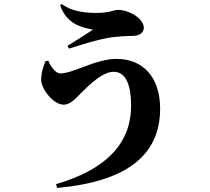

<svg xmlns="http://www.w3.org/2000/svg" viewBox="-20 -849 1040 952"><path d="M220 -548 206 -546C192 -515 179 -466 186 -437C197 -393 249 -330 296 -330C331 -330 361 -367 384 -390C425 -430 488 -493 544 -493C606 -493 630 -423 630 -326C630 -128 494 -5 258 64L263 83C594 53 774 -70 774 -310C774 -463 692 -557 558 -557C452 -557 346 -485 278 -485C255 -485 227 -525 220 -548ZM278 -824C310 -727 390 -712 441 -702C413 -683 354 -646 315 -622L322 -608C370 -623 468 -655 534 -664C563 -668 611 -671 637 -671C676 -671 693 -690 693 -712C693 -757 620 -800 565 -800C546 -800 522 -785 460 -785C412 -785 342 -788 286 -829Z"/></svg>

Font: Noto Serif CJK SC Black
Style: Regular
Weight: 900
Designer: Ryoko NISHIZUKA 西塚涼子 (kana & ideographs); Frank Grießhammer (Latin, Greek & Cyrillic); Wenlong ZHANG 张文龙 (bopomofo); San
Foundry: Adobe
Version: Version 2.001;hotconv 1.1.0;makeotfexe 2.6.0